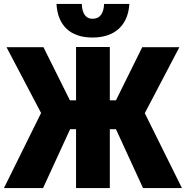

<svg xmlns="http://www.w3.org/2000/svg" viewBox="-28 -952 941 972"><path d="M440 -762C555 -762 620 -825 627 -932H499C497 -886 480 -857 440 -857C405 -857 388 -885 386 -932H258C264 -824 327 -762 440 -762ZM-8 0H190L327 -298H357V0H528V-298H559L696 0H893L705 -379L880 -713H692L559 -444H528V-714H357V-444H326L192 -713H5L180 -380Z"/></svg>

Font: Noto Sans Condensed Black
Style: Regular
Weight: 900
Width: 3
Designer: Monotype Design Team
Foundry: Monotype Imaging Inc.
Version: Version 2.013